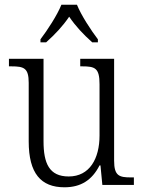

<svg xmlns="http://www.w3.org/2000/svg" viewBox="-20 -786 610 816"><path d="M152 -619V-606H176C215 -641 246 -674 274 -715C302 -674 333 -641 372 -606H396V-619C367 -657 325 -721 307 -766H241C223 -721 181 -657 152 -619ZM254 10C323 10 371 -20 403 -83H407L415 0H549V-32H537C487 -32 465 -38 465 -103V-536H321V-504H329C384 -504 403 -497 403 -428V-210C403 -112 361 -36 272 -36C189 -36 165 -92 165 -186V-536H18V-504H28C82 -504 102 -497 102 -434V-185C102 -49 154 10 254 10Z"/></svg>

Font: Noto Serif Georgian SemiCondensed Light
Style: Regular
Weight: 300
Width: 4
Designer: Monotype Design Team, Akaki Razmadze
Foundry: Google LLC
Version: Version 2.003